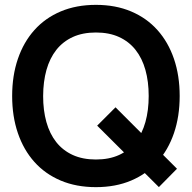

<svg xmlns="http://www.w3.org/2000/svg" viewBox="-20 -755 789 790"><path d="M633.7 14.8 708.2 -60.7 455.3 -313.5 379.8 -238ZM374.7 15Q455.6 15 519.6 -12.1Q583.7 -39.2 627.9 -88.8Q672.2 -138.2 695.8 -207.2Q719.3 -276.2 719.3 -360Q719.3 -443.8 695.8 -512.8Q672.2 -581.8 627.9 -631.2Q583.7 -680.8 519.6 -707.9Q455.6 -735 374.7 -735Q293.8 -735 229.7 -707.9Q165.7 -680.8 121.4 -631.2Q77.2 -581.8 53.6 -512.8Q30 -443.8 30 -360Q30 -276.2 53.6 -207.2Q77.2 -138.2 121.4 -88.8Q165.7 -39.2 229.7 -12.1Q293.8 15 374.7 15ZM374.7 -98.7Q320.2 -98.7 279.4 -117.3Q238.6 -136 211.5 -170.2Q184.4 -204.5 170.9 -252.8Q157.4 -301.2 157.5 -360Q157.7 -419.2 171.2 -467.4Q184.8 -515.5 211.8 -549.8Q238.8 -584 279.5 -602.7Q320.2 -621.3 374.7 -621.3Q429.2 -621.3 469.9 -602.7Q510.7 -584 537.7 -549.8Q564.8 -515.5 578.3 -467.4Q591.8 -419.2 591.8 -360Q591.8 -301.2 578.3 -252.8Q564.8 -204.5 537.7 -170.2Q510.7 -136 469.9 -117.3Q429.2 -98.7 374.7 -98.7Z"/></svg>

Font: Vela Sans GX ExtLt
Style: Regular
Weight: 200
Designer: Principal design: Mikhail Sharanda - project Manrope.
Design modification: Ravid Balaliev
Foundry: Mikhail Sharanda
Version: Version 1.001